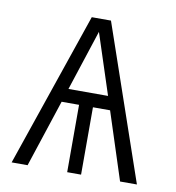

<svg xmlns="http://www.w3.org/2000/svg" viewBox="-65 -582 585 640"><g transform="rotate(10 227.5 -261.5)"><path d="M309 -228H251V0H204V-228H145L70 0H16L195 -523H260L440 0H383ZM294 -274 227 -479 160 -274Z"/></g></svg>

Font: Fira Sans Condensed Light
Style: Regular
Weight: 300
Width: 3
Designer: bBox Type GmbH & Carrois Corporate GbR & Edenspiekermann AG
Foundry: bBox Type GmbH & Carrois Corporate GbR & Edenspiekermann AG
Version: Version 4.301